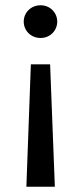

<svg xmlns="http://www.w3.org/2000/svg" viewBox="-20 -554 307 728"><path d="M97 -310 80 154H188L170 -310ZM134 -534C97 -534 70 -506 70 -472C70 -438 97 -410 134 -410C170 -410 197 -438 197 -472C197 -506 170 -534 134 -534Z"/></svg>

Font: Montserrat-Alt1 Med
Style: Regular
Weight: 500
Designer: Differentunic
Foundry: Differentunic
Version: Version 7.222